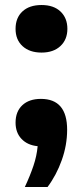

<svg xmlns="http://www.w3.org/2000/svg" viewBox="-20 -575 331 765"><path d="M79 170Q100 125 113.2 85.8Q126.5 46.5 130 7.5Q89.5 3.5 65.8 -21.5Q42 -46.5 42 -86.5Q42 -130.5 69 -155.8Q96 -181 143 -181Q247.5 -181 247.5 -58Q247.5 3 226.2 62.8Q205 122.5 169.5 170ZM145.5 -365.5Q98 -365.5 70 -391Q42 -416.5 42 -460Q42 -504 69.5 -529.5Q97 -555 145.5 -555Q194 -555 221.2 -529Q248.5 -503 248.5 -460Q248.5 -417.5 220.8 -391.5Q193 -365.5 145.5 -365.5Z"/></svg>

Font: Encode Sans Semi Expanded
Style: Bold
Weight: 700
Width: 6
Designer: Multiple Designers
Foundry: Impallari Type
Version: Version 3.000; ttfautohint (v1.8.3) -l 8 -r 50 -G 200 -x 14 